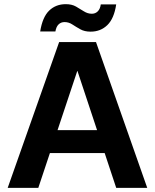

<svg xmlns="http://www.w3.org/2000/svg" viewBox="-20 -902 744 922"><path d="M17 0 264 -700H441L687 0H538L352 -561H351L164 0ZM129 -167 166 -277H526L562 -167ZM415 -750Q386 -750 365.5 -761.5Q345 -773 327.5 -784.5Q310 -796 290 -796Q273 -796 261.5 -785Q250 -774 246 -751H173Q184 -820 216 -851Q248 -882 296 -882Q325 -882 345 -870.5Q365 -859 383 -847.5Q401 -836 421 -836Q438 -836 449.5 -847.5Q461 -859 464 -881H538Q528 -813 495.5 -781.5Q463 -750 415 -750Z"/></svg>

Font: DM Sans 28pt ExtraBold
Style: Regular
Weight: 800
Version: Version 4.004;gftools[0.9.30]